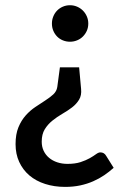

<svg xmlns="http://www.w3.org/2000/svg" viewBox="-20 -538 488 734"><path d="M414.5 103.5Q398 118.5 378.5 131.8Q359 145 336.2 155Q313.5 165 286.8 170.8Q260 176.5 229 176.5Q187.5 176.5 152.5 165.2Q117.5 154 92.5 132.8Q67.5 111.5 53.5 81.2Q39.5 51 39.5 13Q39.5 -25 50.5 -51.5Q61.5 -78 78.5 -97Q95.5 -116 115.5 -129.2Q135.5 -142.5 153.2 -154Q171 -165.5 183.8 -177.2Q196.5 -189 199 -205.5L209 -280.5H282.5L290 -198Q292.5 -173.5 282.2 -156.8Q272 -140 255.2 -127.2Q238.5 -114.5 218.5 -103Q198.5 -91.5 180.8 -77.2Q163 -63 151.2 -44Q139.5 -25 139.5 3.5Q139.5 23 147 38.8Q154.5 54.5 167.8 65.5Q181 76.5 199 82.5Q217 88.5 238 88.5Q267 88.5 287.8 81.8Q308.5 75 323 66.8Q337.5 58.5 347 51.5Q356.5 44.5 363.5 44.5Q378.5 44.5 386 58ZM178.5 -448Q178.5 -462.5 183.8 -475.2Q189 -488 198.2 -497.5Q207.5 -507 220.2 -512.5Q233 -518 247.5 -518Q262 -518 274.8 -512.5Q287.5 -507 297 -497.5Q306.5 -488 312 -475.2Q317.5 -462.5 317.5 -448Q317.5 -433 312 -420.5Q306.5 -408 297 -398.5Q287.5 -389 274.8 -383.8Q262 -378.5 247.5 -378.5Q233 -378.5 220.2 -383.8Q207.5 -389 198.2 -398.5Q189 -408 183.8 -420.5Q178.5 -433 178.5 -448Z"/></svg>

Font: LatoLatin Semibold
Style: Regular
Weight: 600
Designer: Lukasz Dziedzic with Adam Twardoch and Botio Nikoltchev
Foundry: tyPoland Lukasz Dziedzic
Version: Version 2.015; 2015-08-06; http://www.latofonts.com/